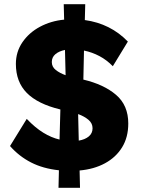

<svg xmlns="http://www.w3.org/2000/svg" viewBox="-20 -808 674 919"><path d="M260 91 262 7Q186 -1 128.5 -30.5Q71 -60 28 -109L108 -239Q148 -197 187 -173Q226 -149 265 -140L269 -284Q161 -310 108.5 -363Q56 -416 56 -502Q56 -560 87.5 -606Q119 -652 171.5 -680Q224 -708 287 -714L285 -788H388L386 -712Q509 -695 592 -609L520 -491Q491 -521 456 -539.5Q421 -558 382 -566L379 -427Q477 -404 535.5 -354Q594 -304 594 -217Q594 -151 564.5 -103Q535 -55 482.5 -26.5Q430 2 361 8L363 91ZM228 -511Q228 -488 247 -473Q266 -458 294 -448L291 -569Q262 -563 245 -548.5Q228 -534 228 -511ZM423 -194Q423 -218 403.5 -234.5Q384 -251 354 -262L357 -135Q387 -140 405 -155Q423 -170 423 -194Z"/></svg>

Font: Lexend Deca
Style: Bold
Weight: 700
Designer: Bonnie Shaver-Troup, Thomas Jockin
Foundry: Lexend
Version: Version 1.008; ttfautohint (v1.8.4.7-5d5b)